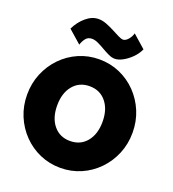

<svg xmlns="http://www.w3.org/2000/svg" viewBox="-193 -1263 1280 1424"><g transform="rotate(20 447.0 -551.5)"><path d="M447 16Q533.5 16 609 -17Q684.5 -50 741.5 -108.8Q798.5 -167.5 830.8 -245.2Q863 -323 863 -412Q863 -501 830.8 -578.8Q798.5 -656.5 741.5 -715.2Q684.5 -774 609 -807Q533.5 -840 447 -840Q360.5 -840 285 -807Q209.5 -774 152.5 -715.2Q95.5 -656.5 63.2 -578.8Q31 -501 31 -412Q31 -323 63.2 -245.2Q95.5 -167.5 152.5 -108.8Q209.5 -50 285 -17Q360.5 16 447 16ZM447 -196Q365.5 -196 316.8 -255Q268 -314 268 -412Q268 -510 316.8 -569Q365.5 -628 447 -628Q528.5 -628 577.2 -569Q626 -510 626 -412Q626 -314 577.2 -255Q528.5 -196 447 -196ZM550.5 -882.5Q578 -882.5 612.5 -901Q647 -919.5 678.5 -950.8Q710 -982 727.5 -1021L626 -1110.5Q619.5 -1084 599.5 -1060.5Q579.5 -1037 559.5 -1037Q545 -1037 520.2 -1049.5Q495.5 -1062 464.8 -1078Q434 -1094 401.8 -1106.5Q369.5 -1119 339.5 -1119Q288 -1119 241 -1079.2Q194 -1039.5 166 -980.5L268 -891Q275.5 -917.5 293 -941Q310.5 -964.5 342.5 -964.5Q366 -964.5 392.5 -952Q419 -939.5 446.2 -923.5Q473.5 -907.5 500 -895Q526.5 -882.5 550.5 -882.5Z"/></g></svg>

Font: Spartan Black
Style: Regular
Weight: 900
Designer: Matt Bailey, Mirko Velimirovic
Foundry: Matt Bailey
Version: Version 1.003; ttfautohint (v1.8.3)